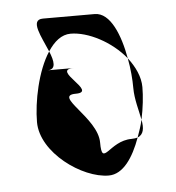

<svg xmlns="http://www.w3.org/2000/svg" viewBox="-38 -733 423 462"><g transform="rotate(-5 173.5 -502.0)"><path d="M46 -450C46 -376 143 -307 207 -307C242 -307 267 -345 284 -392C280 -391 275 -390 269 -390C215 -390 193 -326 193 -388C193 -448 89 -510 145 -510C200 -510 89 -572 145 -572H82C104 -572 100 -593 90 -617C61 -573 46 -499 46 -450ZM82 -697H207C245 -697 267 -640 277 -584C243 -626 187 -655 145 -655C123 -655 105 -640 90 -617C75 -653 49 -697 82 -697ZM277 -584C282 -558 284 -532 284 -512C284 -484 293 -456 297 -434C303 -462 306 -490 306 -512C306 -537 294 -562 277 -584ZM284 -392C289 -406 294 -420 297 -434C301 -413 299 -398 284 -392Z"/></g></svg>

Font: bitstorm
Style: ext
Weight: 400
Version: Version 0.2